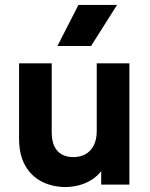

<svg xmlns="http://www.w3.org/2000/svg" viewBox="-20 -746 605 776"><path d="M246 10Q192 10 149 -12Q106 -34 81.5 -77.5Q57 -121 57 -187V-490H189V-213Q189 -175 200.5 -153Q212 -131 231.5 -121Q251 -111 276 -111Q304 -111 325 -122.5Q346 -134 358.5 -157.5Q371 -181 371 -217V-490H503V0H389V-136H426Q416 -91 395 -62Q374 -33 347.5 -17.5Q321 -2 294 4Q267 10 246 10ZM212 -560 297 -726H453L348 -560Z"/></svg>

Font: SUSE Thin
Style: Bold
Weight: 700
Version: Version 1.000